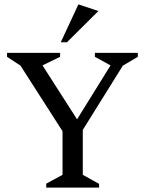

<svg xmlns="http://www.w3.org/2000/svg" viewBox="-20 -852 658 872"><path d="M190 0V-18L264 -58V-256L73 -554L12 -594V-612H253V-594L173 -555L330 -310L482 -555L411 -594V-612H606V-594L538 -554L356 -262V-58L430 -17V0ZM256 -660 336 -832 427 -802 284 -660Z"/></svg>

Font: Ancizar Serif Light
Style: Regular
Weight: 400
Version: Version 8.100